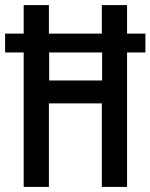

<svg xmlns="http://www.w3.org/2000/svg" viewBox="-23 -734 591 754"><path d="M70 0V-528H-3V-602H70V-714H169V-602H377V-714H476V-602H548V-528H476V0H377V-328H169V0ZM170 -418H378V-528H170Z"/></svg>

Font: Noto Sans Khmer UI ExtraCondensed Medium
Style: Regular
Weight: 500
Width: 2
Designer: Danh Hong and the Monotype Design Team
Foundry: Monotype Imaging Inc.
Version: Version 2.002; ttfautohint (v1.8.4.7-5d5b)